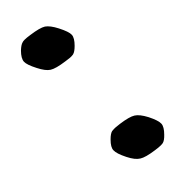

<svg xmlns="http://www.w3.org/2000/svg" viewBox="-12 -997 404 404"><g transform="rotate(45 190.0 -795.0)"><path d="M276.4 -752Q267.6 -760.7 266.1 -767.1Q266.1 -767.1 266.1 -768.6Q265.1 -775.4 267.1 -789.1Q270.5 -814 276.4 -823.2Q282.2 -832.5 299.8 -841.8Q319.3 -851.6 328.6 -851.1Q337.4 -850.6 349.1 -838.9Q357.9 -830.6 359.4 -824.2Q359.9 -821.8 359.9 -817.4Q359.9 -811.5 358.4 -801.8Q355 -777.3 349.1 -768.1Q343.3 -758.3 325.7 -749.5Q306.2 -739.7 296.9 -740.2Q288.1 -740.2 276.4 -752ZM10.7 -751Q2.4 -759.8 1 -765.6Q0 -768.1 0 -772.5Q0 -778.3 1.5 -788.1Q4.9 -813 10.7 -822.3Q17.1 -831.5 34.2 -840.3Q54.2 -850.6 63 -850.1Q71.8 -849.6 83.5 -837.9Q92.3 -829.1 93.8 -823.2Q93.8 -822.3 94.2 -821.3Q94.2 -820.8 94.2 -820.8Q95.2 -814.5 92.8 -800.8Q89.4 -775.9 83.5 -766.6Q77.6 -757.3 60.1 -748.5Q40.5 -738.3 31.7 -738.8Q22.5 -739.3 10.7 -751Z"/></g></svg>

Font: Casuwalt
Style: Regular
Weight: 400
Designer: Walter E Stewart
Version: 0.1